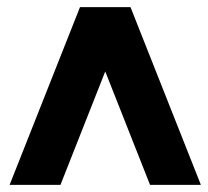

<svg xmlns="http://www.w3.org/2000/svg" viewBox="-20 -520 585 540"><path d="M7 0 205 -500H347L545 0H402L276 -319L150 0Z"/></svg>

Font: Unageo
Style: Bold
Weight: 700
Designer: Richard Sepsi
Foundry: Richard Sepsi
Version: Version 2.000